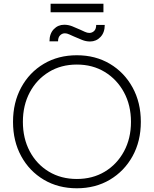

<svg xmlns="http://www.w3.org/2000/svg" viewBox="-20 -1002 827 1032"><path d="M393 10Q293 10 215.5 -36Q138 -82 94 -162.5Q50 -243 50 -347Q50 -451 94 -532Q138 -613 215.5 -659Q293 -705 393 -705Q493 -705 570.5 -659Q648 -613 692.5 -532Q737 -451 737 -347Q737 -243 692.5 -162.5Q648 -82 570.5 -36Q493 10 393 10ZM393 -40Q478 -40 543.5 -79.5Q609 -119 646.5 -188.5Q684 -258 684 -347Q684 -436 646.5 -505.5Q609 -575 543.5 -615Q478 -655 393 -655Q308 -655 242.5 -615Q177 -575 140 -505.5Q103 -436 103 -347Q103 -258 140 -188.5Q177 -119 242.5 -79.5Q308 -40 393 -40ZM464 -779Q442 -779 421 -787.5Q400 -796 377 -806Q365 -811 352.5 -817Q340 -823 329 -823Q314 -823 303 -812Q292 -801 292 -780H246Q246 -821 269 -845Q292 -869 325 -869Q347 -869 367.5 -861Q388 -853 412 -842Q423 -837 436 -831Q449 -825 460 -825Q475 -825 486 -835.5Q497 -846 497 -868H543Q543 -827 520 -803Q497 -779 464 -779ZM252 -936V-982H536V-936Z"/></svg>

Font: Lexend ExtraLight
Style: Regular
Weight: 200
Designer: Bonnie Shaver-Troup, Thomas Jockin
Foundry: Lexend
Version: Version 1.007; ttfautohint (v1.8.3)